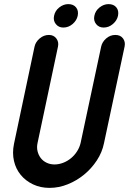

<svg xmlns="http://www.w3.org/2000/svg" viewBox="-20 -905 627 934"><path d="M288 -771Q265 -771 251.5 -788Q238 -805 243 -828Q248 -853 268.5 -869Q289 -885 312 -885Q337 -885 350 -869Q363 -853 358 -828Q353 -805 333 -788Q313 -771 288 -771ZM484 -771Q461 -771 447.5 -788Q434 -805 439 -828Q444 -853 464.5 -869Q485 -885 508 -885Q533 -885 546 -869Q559 -853 554 -828Q549 -805 529 -788Q509 -771 484 -771ZM163 -211Q158 -189 162.5 -170Q167 -151 178 -136.5Q189 -122 206.5 -113.5Q224 -105 245 -105Q266 -105 287 -113Q308 -121 325.5 -135.5Q343 -150 355 -169Q367 -188 372 -209L472 -678Q477 -701 496.5 -718Q516 -735 541 -735Q566 -735 578.5 -718Q591 -701 586 -678L486 -209Q477 -164 451 -124.5Q425 -85 389 -55.5Q353 -26 309.5 -8.5Q266 9 221 9Q177 9 141 -8Q105 -25 81 -54Q57 -83 48 -122Q39 -161 48 -205L148 -678Q153 -701 173 -718Q193 -735 218 -735Q241 -735 254 -718Q267 -701 262 -678Z"/></svg>

Font: VDS
Style: Bold Italic
Weight: 700
Designer: artmaker
Foundry: artmaker
Version: Version 1.000 2009 initial release